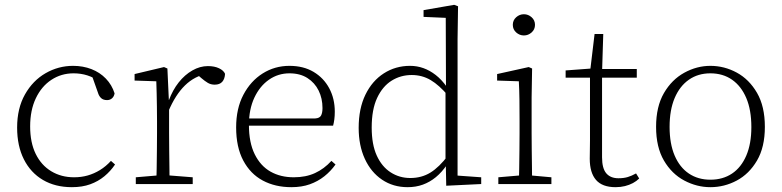

<svg xmlns="http://www.w3.org/2000/svg" viewBox="-20 -763 3242 796"><path d="M278 13Q209 13 158 -17Q107 -47 79 -102.5Q51 -158 51 -234Q51 -314 83.5 -371.5Q116 -429 169 -459.5Q222 -490 283 -490Q324 -490 359 -476.5Q394 -463 419 -437Q444 -411 455 -376Q453 -363 444.5 -355.5Q436 -348 424 -348Q408 -348 399 -356.5Q390 -365 386 -379L358 -458L398 -422Q369 -442 342 -450.5Q315 -459 285 -459Q234 -459 193 -432Q152 -405 128.5 -355.5Q105 -306 105 -239Q105 -172 128 -125Q151 -78 192.5 -53Q234 -28 287 -28Q317 -28 343.5 -35.5Q370 -43 394.5 -58Q419 -73 440 -96L457 -81Q438 -53 412.5 -32Q387 -11 354 1Q321 13 278 13Z M543 0V-28L649 -37H665L779 -28V0ZM628 0Q629 -25 629.5 -62.5Q630 -100 630.5 -140Q631 -180 631 -212V-261Q631 -293 630.5 -321.5Q630 -350 629.5 -376Q629 -402 628 -426L538 -429V-456L660 -485L674 -479L680 -349L681 -348V-212Q681 -180 681.5 -140Q682 -100 682.5 -62.5Q683 -25 683 0ZM678 -301 666 -347H680Q696 -390 721 -421.5Q746 -453 777.5 -471Q809 -489 842 -489Q869 -489 888 -480Q907 -471 913 -457Q912 -436 901.5 -424Q891 -412 870 -412Q854 -412 841.5 -419.5Q829 -427 815 -439L793 -458H841Q787 -448 747 -409Q707 -370 678 -301Z M1188 13Q1121 13 1069.5 -14.5Q1018 -42 988.5 -97.5Q959 -153 959 -235Q959 -313 989 -370Q1019 -427 1069 -458.5Q1119 -490 1180 -490Q1238 -490 1280 -465Q1322 -440 1345 -397Q1368 -354 1368 -300Q1368 -282 1366 -267.5Q1364 -253 1361 -242H987V-272H1287Q1305 -273 1311 -284Q1317 -295 1317 -315Q1317 -355 1301 -387.5Q1285 -420 1254.5 -439.5Q1224 -459 1180 -459Q1133 -459 1095 -432.5Q1057 -406 1034.5 -358Q1012 -310 1012 -245Q1012 -172 1036 -123.5Q1060 -75 1101.5 -51.5Q1143 -28 1198 -28Q1248 -28 1286 -45.5Q1324 -63 1354 -96L1371 -81Q1351 -53 1324.5 -32Q1298 -11 1264.5 1Q1231 13 1188 13Z M1670 13Q1610 13 1564 -18Q1518 -49 1492.5 -104.5Q1467 -160 1467 -233Q1467 -313 1495 -370.5Q1523 -428 1571.5 -459Q1620 -490 1680 -490Q1709 -490 1735.5 -480.5Q1762 -471 1786.5 -452Q1811 -433 1833 -402H1846L1839 -365Q1801 -410 1765.5 -431Q1730 -452 1687 -452Q1641 -452 1603.5 -428.5Q1566 -405 1543.5 -357Q1521 -309 1521 -234Q1521 -164 1542 -118Q1563 -72 1599.5 -48.5Q1636 -25 1681 -25Q1728 -25 1764.5 -47.5Q1801 -70 1838 -119L1846 -80H1833Q1812 -49 1787 -28.5Q1762 -8 1733 2.5Q1704 13 1670 13ZM1830 7 1828 -91 1827 -93V-388L1829 -395L1828 -689L1736 -693V-721L1863 -743L1879 -737L1877 -601V-35L1975 -28V0Z M2046 0V-28L2151 -37H2166L2266 -28V0ZM2131 0Q2132 -25 2132.5 -62.5Q2133 -100 2133.5 -140Q2134 -180 2134 -212V-261Q2134 -308 2133.5 -349Q2133 -390 2131 -426L2041 -429V-456L2172 -485L2186 -479L2184 -359V-212Q2184 -180 2184.5 -140Q2185 -100 2185.5 -62.5Q2186 -25 2186 0ZM2152 -616Q2134 -616 2120 -628.5Q2106 -641 2106 -660Q2106 -679 2120 -691.5Q2134 -704 2152 -704Q2170 -704 2184 -691.5Q2198 -679 2198 -660Q2198 -641 2184 -628.5Q2170 -616 2152 -616Z M2452 -441V-477H2620V-441ZM2532 13Q2477 13 2451 -17Q2425 -47 2425 -105Q2425 -125 2425.5 -142Q2426 -159 2426 -181V-441H2325V-471L2446 -480L2426 -463L2445 -622H2481L2476 -462V-450V-111Q2476 -65 2493.5 -44.5Q2511 -24 2544 -24Q2566 -24 2582.5 -29Q2599 -34 2617 -44L2630 -23Q2619 -12 2604 -4Q2589 4 2571 8.5Q2553 13 2532 13Z M2925 13Q2869 13 2817 -14.5Q2765 -42 2732.5 -97.5Q2700 -153 2700 -237Q2700 -321 2732.5 -377Q2765 -433 2817 -461.5Q2869 -490 2925 -490Q2983 -490 3034.5 -462Q3086 -434 3118.5 -378Q3151 -322 3151 -237Q3151 -153 3118.5 -97.5Q3086 -42 3034.5 -14.5Q2983 13 2925 13ZM2925 -18Q2977 -18 3015 -43.5Q3053 -69 3074 -118Q3095 -167 3095 -236Q3095 -307 3074 -356.5Q3053 -406 3015 -432.5Q2977 -459 2925 -459Q2874 -459 2836 -432.5Q2798 -406 2777 -356.5Q2756 -307 2756 -237Q2756 -167 2777 -118Q2798 -69 2836 -43.5Q2874 -18 2925 -18Z"/></svg>

Font: Source Serif 4 18pt Light
Style: Regular
Weight: 300
Designer: Frank Grießhammer
Foundry: Adobe Systems Incorporated
Version: Version 4.004;hotconv 1.0.116;makeotfexe 2.5.65601